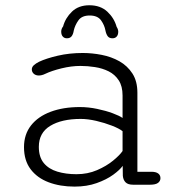

<svg xmlns="http://www.w3.org/2000/svg" viewBox="-20 -684 659 712"><path d="M474 1Q454.5 1 445.8 -7.8Q437 -16.5 435.5 -32L435 -69Q424.5 -54 399.8 -36Q375 -18 338.5 -5Q302 8 256.5 8Q203 8 160.5 -8Q118 -24 93.5 -56.5Q69 -89 69 -138.5Q69 -185.5 95 -218.8Q121 -252 167.8 -269.5Q214.5 -287 276 -287Q308 -287 340.2 -280.2Q372.5 -273.5 398 -264Q423.5 -254.5 434.5 -246.5V-330Q434.5 -364.5 420.2 -386.2Q406 -408 382.8 -419.5Q359.5 -431 332.2 -435.2Q305 -439.5 278.5 -439.5Q244.5 -439.5 208 -430.5Q171.5 -421.5 148.5 -410.5Q141.5 -407 135.2 -405.5Q129 -404 124 -404Q112.5 -404 105.2 -410.5Q98 -417 98 -426.5Q98 -435.5 105.5 -442.2Q113 -449 125 -455Q151.5 -467.5 194.5 -477.5Q237.5 -487.5 287 -487.5Q321.5 -487.5 357.2 -480.5Q393 -473.5 422.8 -456.8Q452.5 -440 471 -411.5Q489.5 -383 489.5 -340V-47H541.5Q558 -47 566.5 -40.8Q575 -34.5 575 -23.5Q575 -12.5 566 -5.8Q557 1 536 1ZM434.5 -197.5Q422 -207.5 395 -218Q368 -228.5 336.8 -235.8Q305.5 -243 279.5 -243Q208.5 -243 166.2 -217.2Q124 -191.5 124 -139.5Q124 -101.5 142.5 -79.2Q161 -57 192.8 -47.5Q224.5 -38 263.5 -38Q305 -38 339.8 -53Q374.5 -68 399.2 -88.2Q424 -108.5 434.5 -124ZM397 -542Q385 -542 379.2 -550Q373.5 -558 371 -571Q367.5 -590.5 354.8 -608.5Q342 -626.5 312.5 -626.5Q283.5 -626.5 270.8 -608.5Q258 -590.5 253.5 -570.5Q251.5 -557.5 245.8 -549.8Q240 -542 228 -542Q218.5 -542 212.8 -548.5Q207 -555 207 -567Q207 -571 208.5 -576Q210 -581 214 -586Q222.5 -617.5 247 -641Q271.5 -664.5 311.5 -664.5Q352.5 -664.5 378 -640.8Q403.5 -617 412.5 -584.5Q415.5 -580 417 -575.2Q418.5 -570.5 418.5 -566.5Q418.5 -555 412.8 -548.5Q407 -542 397 -542Z"/></svg>

Font: Sono ExtraLight Monospace Light
Style: Regular
Weight: 300
Version: Version 2.112